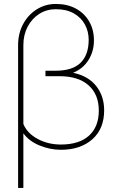

<svg xmlns="http://www.w3.org/2000/svg" viewBox="-20 -741 600 963"><path d="M70.8 201.7V-514.6Q70.8 -573.7 96.2 -620.6Q121.6 -667.5 164.6 -694.3Q207.5 -721.2 260.3 -721.2Q317.4 -721.2 360.4 -698Q403.3 -674.8 427.2 -633.5Q451.2 -592.3 451.2 -538.6Q451.2 -483.4 423.8 -439.9Q396.5 -396.5 346.7 -376Q422.9 -359.9 462.6 -309.3Q502.4 -258.8 502.4 -188Q502.4 -94.7 442.9 -42.2Q383.3 10.3 285.2 10.3Q231.9 10.3 179.2 -11Q126.5 -32.2 97.2 -72.3V201.7ZM285.2 -16.1Q377.4 -16.1 426.5 -60.8Q475.6 -105.5 475.6 -186Q475.6 -267.1 424.3 -313Q373 -358.9 277.8 -358.9H208V-386.2H258.3Q343.8 -386.2 384.3 -426.3Q424.8 -466.3 424.8 -541Q424.8 -583 406 -617.9Q387.2 -652.8 350.3 -673.8Q313.5 -694.8 260.3 -694.8Q213.9 -694.8 177 -671.4Q140.1 -647.9 118.7 -607.2Q97.2 -566.4 97.2 -514.6V-119.1Q116.2 -72.8 168.5 -44.4Q220.7 -16.1 285.2 -16.1Z"/></svg>

Font: Roboto Slab Thin
Style: Regular
Weight: 100
Designer: Google
Version: Version 2.000; ttfautohint (v1.8.1.43-b0c9)